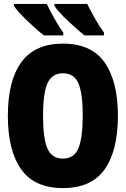

<svg xmlns="http://www.w3.org/2000/svg" viewBox="-20 -947 640 977"><path d="M300 10Q156 10 88 -85Q20 -180 20 -358Q20 -537 89 -631Q158 -725 300 -725Q445 -725 512.5 -629Q580 -533 580 -357Q580 -182 513 -86Q446 10 300 10ZM300 -140Q357 -140 379 -192.5Q401 -245 401 -360Q401 -470 379.5 -522Q358 -574 300 -574Q245 -574 222 -524Q199 -474 199 -358Q199 -242 221.5 -191Q244 -140 300 -140ZM410 -767Q393 -780 370.5 -800Q348 -820 324.5 -842Q301 -864 283 -884Q265 -904 257 -917V-927H424Q440 -893 464 -851.5Q488 -810 509 -781V-767ZM203 -767Q186 -780 163.5 -800Q141 -820 118 -842Q95 -864 77 -884Q59 -904 51 -917V-927H218Q234 -893 257.5 -851.5Q281 -810 302 -781V-767Z"/></svg>

Font: Noto Sans Mono Black
Style: Regular
Weight: 900
Designer: Monotype Design Team
Foundry: Monotype Imaging Inc.
Version: Version 2.014